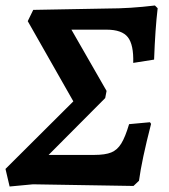

<svg xmlns="http://www.w3.org/2000/svg" viewBox="-22 -674 617 699"><path d="M484 -16 464 3 98 -3 13 5 -2 -59 245 -305 79 -597 99 -638 369 -643Q451 -643 542 -654L552 -644Q543 -569 539 -457L463 -445Q465 -511 443.5 -538.5Q422 -566 366 -566H238L366 -343L361 -317L155 -110H321Q361 -110 383 -119Q405 -128 419.5 -151.5Q434 -175 448 -222L524 -229L528 -223Q494 -91 484 -16Z"/></svg>

Font: Alegreya
Style: Bold Italic
Weight: 700
Italic angle: -7°
Designer: Juan Pablo del Peral
Foundry: Huerta Tipografica
Version: Version 2.007; ttfautohint (v1.6)